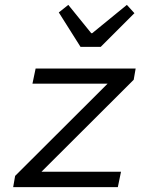

<svg xmlns="http://www.w3.org/2000/svg" viewBox="-20 -767 640 787"><path d="M34 0H463L476 -63H150L528 -440L536 -486H126L113 -424H421L42 -46L34 0ZM310 -575H393L531 -713L500 -747L358 -631H354L260 -747L221 -716L310 -575Z"/></svg>

Font: Source Code Variable
Style: Italic
Weight: 400
Italic angle: -11°
Monospace: yes
Designer: Paul D. Hunt, Teo Tuominen
Foundry: Adobe Systems Incorporated
Version: Version 1.005;PS 1.0;hotconv 16.6.54;makeotf.lib2.5.65590